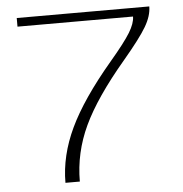

<svg xmlns="http://www.w3.org/2000/svg" viewBox="-51 -749 762 798"><g transform="rotate(-5 330.0 -350.0)"><path d="M420 -485Q483 -559 506.5 -597.5Q530 -636 530 -664H48V-700H601Q601 -661 574.5 -616Q548 -571 477 -487Q354 -342 302 -231Q250 -120 250 0H190Q190 -113 244 -227Q298 -341 420 -485Z"/></g></svg>

Font: Fahkwang ExtraLight
Style: Regular
Weight: 275
Designer: Suppakit Chalermlarp | Katatrad Co.,Ltd.
Foundry: Cadson Demak Co.,Ltd.
Version: Version 1.000; ttfautohint (v1.6)